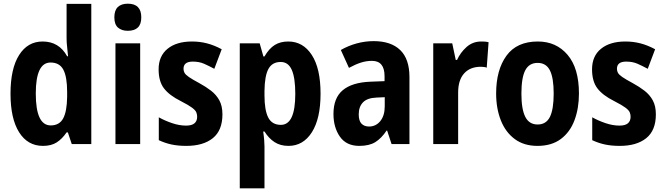

<svg xmlns="http://www.w3.org/2000/svg" viewBox="-20 -781 3604 1041"><path d="M213 10Q130 10 83.5 -64Q37 -138 37 -273Q37 -409 83.5 -482.5Q130 -556 211 -556Q300 -556 344 -476H349Q347 -502 344 -526Q341 -550 341 -574V-760H475V0H369L348 -63H341Q317 -28 287.5 -9Q258 10 213 10ZM255 -101Q302 -101 322.5 -139Q343 -177 344 -256V-283Q344 -364 323.5 -403Q303 -442 254 -442Q174 -442 174 -274Q174 -101 255 -101Z M673 -761Q746 -761 746 -687Q746 -649 727 -631.5Q708 -614 673 -614Q639 -614 619.5 -631.5Q600 -649 600 -687Q600 -725 619 -743Q638 -761 673 -761ZM740 -546V0H606V-546Z M1186 -161Q1186 -74 1134 -32Q1082 10 990 10Q946 10 910.5 2.5Q875 -5 841 -21V-145Q873 -127 912.5 -113.5Q952 -100 989 -100Q1020 -100 1034.5 -112.5Q1049 -125 1049 -148Q1049 -160 1044.5 -171.5Q1040 -183 1021.5 -197Q1003 -211 960 -233Q898 -264 869 -302Q840 -340 840 -405Q840 -477 888.5 -516.5Q937 -556 1021 -556Q1063 -556 1102 -546Q1141 -536 1182 -514L1142 -408Q1112 -424 1086 -435.5Q1060 -447 1025 -447Q975 -447 975 -408Q975 -396 980.5 -386Q986 -376 1004 -363.5Q1022 -351 1061 -330Q1096 -311 1124.5 -289Q1153 -267 1169.5 -236.5Q1186 -206 1186 -161Z M1543 -556Q1623 -556 1670.5 -483Q1718 -410 1718 -273Q1718 -138 1671 -64Q1624 10 1544 10Q1500 10 1468.5 -10.5Q1437 -31 1414 -68H1407Q1411 -40 1412.5 -19.5Q1414 1 1414 13V240H1280V-546H1388L1408 -475H1414Q1439 -518 1469.5 -537Q1500 -556 1543 -556ZM1502 -445Q1456 -445 1435.5 -407.5Q1415 -370 1414 -288V-264Q1414 -183 1434.5 -143.5Q1455 -104 1503 -104Q1581 -104 1581 -272Q1581 -359 1562 -402Q1543 -445 1502 -445Z M2006 -558Q2100 -558 2150 -509.5Q2200 -461 2200 -363V0H2103L2079 -73H2076Q2048 -31 2015 -10.5Q1982 10 1928 10Q1858 10 1823 -40Q1788 -90 1788 -163Q1788 -250 1838.5 -292Q1889 -334 1987 -338L2065 -341V-368Q2065 -451 1997 -451Q1966 -451 1936.5 -441.5Q1907 -432 1872 -413L1828 -510Q1868 -533 1913.5 -545.5Q1959 -558 2006 -558ZM2022 -252Q1971 -250 1948 -226Q1925 -202 1925 -161Q1925 -126 1940 -110.5Q1955 -95 1981 -95Q2018 -95 2042 -124.5Q2066 -154 2066 -205V-254Z M2589 -556Q2597 -556 2607.5 -555.5Q2618 -555 2629 -552L2619 -414Q2613 -417 2602 -418Q2591 -419 2587 -419Q2529 -419 2496.5 -383Q2464 -347 2464 -279V0H2329V-546H2432L2451 -456H2458Q2476 -496 2509.5 -526Q2543 -556 2589 -556Z M3119 -274Q3119 -194 3095 -129.5Q3071 -65 3021 -27.5Q2971 10 2894 10Q2821 10 2771 -27Q2721 -64 2695.5 -128.5Q2670 -193 2670 -274Q2670 -402 2726 -479Q2782 -556 2896 -556Q2996 -556 3057.5 -483.5Q3119 -411 3119 -274ZM2807 -273Q2807 -189 2828 -147.5Q2849 -106 2895 -106Q2941 -106 2961.5 -147Q2982 -188 2982 -274Q2982 -359 2961.5 -399.5Q2941 -440 2895 -440Q2849 -440 2828 -400Q2807 -360 2807 -273Z M3536 -161Q3536 -74 3484 -32Q3432 10 3340 10Q3296 10 3260.5 2.5Q3225 -5 3191 -21V-145Q3223 -127 3262.5 -113.5Q3302 -100 3339 -100Q3370 -100 3384.5 -112.5Q3399 -125 3399 -148Q3399 -160 3394.5 -171.5Q3390 -183 3371.5 -197Q3353 -211 3310 -233Q3248 -264 3219 -302Q3190 -340 3190 -405Q3190 -477 3238.5 -516.5Q3287 -556 3371 -556Q3413 -556 3452 -546Q3491 -536 3532 -514L3492 -408Q3462 -424 3436 -435.5Q3410 -447 3375 -447Q3325 -447 3325 -408Q3325 -396 3330.5 -386Q3336 -376 3354 -363.5Q3372 -351 3411 -330Q3446 -311 3474.5 -289Q3503 -267 3519.5 -236.5Q3536 -206 3536 -161Z"/></svg>

Font: Noto Sans Tamil Condensed
Style: Bold
Weight: 700
Width: 3
Designer: Jelle Bosma - Monotype Design Team
Foundry: Monotype Imaging Inc.
Version: Version 2.004; ttfautohint (v1.8.4.7-5d5b)